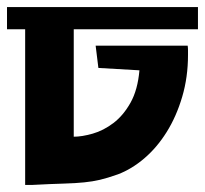

<svg xmlns="http://www.w3.org/2000/svg" viewBox="-22 -564 585 548"><path d="M543 -480.5H188.5V-173.8Q211.9 -173.8 242.7 -182.6Q273.4 -191.4 301.8 -212.9Q330.1 -234.4 350.6 -271Q371.1 -307.6 376 -363.3L258.8 -370.1L251 -433.6H513.7Q514.6 -426.8 514.6 -420.4Q514.6 -414.1 514.6 -407.2Q514.6 -343.8 498 -287.6Q481.4 -231.4 453.6 -187Q425.8 -142.6 389.6 -111.8Q353.5 -81.1 314.5 -66.4Q284.2 -55.7 263.2 -50.8Q242.2 -45.9 218.3 -43.5Q194.3 -41 160.2 -40Q126 -39.1 68.4 -36.1H49.8V-480.5H-2V-543.9H543Z"/></svg>

Font: Shorif Bongobondhu ANSI V2
Style: Regular
Weight: 400
Designer: Shorif Uddin Shishir, Shorif art & Design, e-mail : shorifart@gmail.com, facebook : Shorif2001
Foundry: Lipighor Font Foundry
Version: Designed By Shorif Uddin Shishir | Build By Niladri Shekhar 